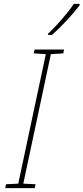

<svg xmlns="http://www.w3.org/2000/svg" viewBox="-20 -969 430 989"><path d="M7 0 11 -20 74 -23 216 -690 154 -694 158 -714H310L306 -694L242 -690L100 -23L163 -20L159 0ZM227 -789V-795Q249 -815 274.5 -843Q300 -871 323 -899Q346 -927 360 -949H390V-942Q365 -908 325 -865Q285 -822 248 -789Z"/></svg>

Font: Noto Sans Disp Thin
Style: Italic
Weight: 100
Italic angle: -12°
Designer: Monotype Design Team
Foundry: Monotype Imaging Inc.
Version: Version 2.000;GOOG;noto-source:20170915:90ef993387c0